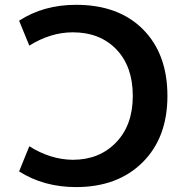

<svg xmlns="http://www.w3.org/2000/svg" viewBox="-20 -760 742 790"><path d="M293 9.8Q160.2 9.8 58.6 -54.7L100.6 -158.2Q187.5 -103.5 279.3 -102.5Q388.7 -102.5 457.5 -173.8Q526.4 -245.1 526.4 -365.2Q526.4 -486.3 459 -556.6Q391.6 -627 279.3 -627Q188.5 -627 100.6 -572.3L58.6 -674.8Q159.2 -740.2 293 -740.2Q467.8 -740.2 568.4 -639.2Q668.9 -538.1 668.9 -365.2Q668.9 -193.4 566.4 -91.8Q463.9 9.8 293 9.8Z"/></svg>

Font: Mgen+ 1c bold
Style: Bold
Weight: 700
Designer: [Source Han Sans]
Ryoko NISHIZUKA  (kana & ideographs); Paul D. Hunt (Latin, Greek & Cyrillic); Wenlong ZHANG  (bopomofo
Version: Version 1.059.20150602